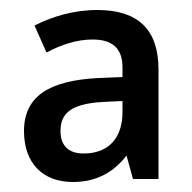

<svg xmlns="http://www.w3.org/2000/svg" viewBox="-20 -742 385 384"><path d="M175 -722C127 -722 85 -709 49 -691L73 -637C103 -653 134 -663 165 -663C203 -663 225 -647 225 -607V-588L177 -586C79 -581 28 -550 28 -480C28 -415 66 -378 126 -378C173 -378 208 -398 233 -431L246 -384H297V-603C297 -683 256 -722 175 -722ZM184 -538 225 -540V-518C225 -468 199 -435 147 -435C119 -435 101 -449 101 -480C101 -514 120 -534 184 -538Z"/></svg>

Font: Noto Sans Myanmar SemiCondensed Medium
Style: Regular
Weight: 500
Width: 4
Designer: Monotype Design Team
Foundry: Monotype Imaging Inc.
Version: Version 2.107